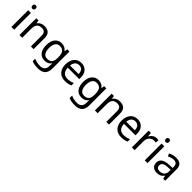

<svg xmlns="http://www.w3.org/2000/svg" viewBox="371 -2420 4342 4342"><g transform="rotate(45 2542.0 -248.5)"><path d="M172.9 0H85V-536.1H172.9ZM78.1 -681.2Q78.1 -710.4 93 -723.6Q107.9 -736.8 129.9 -736.8Q150.4 -736.8 165.8 -723.6Q181.2 -710.4 181.2 -681.2Q181.2 -652.3 165.8 -638.7Q150.4 -625 129.9 -625Q107.9 -625 93 -638.7Q78.1 -652.3 78.1 -681.2Z M708 0V-342.8Q708 -408.2 679 -440.2Q649.9 -472.2 587.9 -472.2Q505.4 -472.2 468 -426.5Q430.7 -380.9 430.7 -277.8V0H342.8V-536.1H413.6L426.8 -462.9H431.6Q456.5 -502.4 501.5 -524.2Q546.4 -545.9 600.6 -545.9Q699.2 -545.9 747.1 -498Q794.9 -450.2 794.9 -349.1V0Z M1165 -62Q1246.1 -62 1283 -105.7Q1319.8 -149.4 1319.8 -246.1V-267.1Q1319.8 -374.5 1282.7 -423.3Q1245.6 -472.2 1163.1 -472.2Q1095.7 -472.2 1058.8 -418.7Q1022 -365.2 1022 -266.1Q1022 -166.5 1057.9 -114.3Q1093.8 -62 1165 -62ZM1318.8 -4.9 1321.8 -70.8H1317.9Q1263.7 9.8 1151.9 9.8Q1047.9 9.8 989.5 -62.7Q931.2 -135.3 931.2 -267.1Q931.2 -396.5 990 -471.2Q1048.8 -545.9 1150.9 -545.9Q1259.8 -545.9 1318.8 -464.8H1324.2L1335.9 -536.1H1405.8V8.8Q1405.8 124 1347.4 182.1Q1289.1 240.2 1166 240.2Q1048.8 240.2 973.1 206.1V125Q1051.3 167 1170.9 167Q1239.3 167 1279.1 127Q1318.8 86.9 1318.8 16.1Z M1804.2 9.8Q1683.6 9.8 1615 -63.2Q1546.4 -136.2 1546.4 -264.2Q1546.4 -393.1 1610.4 -469.5Q1674.3 -545.9 1783.2 -545.9Q1884.3 -545.9 1944.3 -480.7Q2004.4 -415.5 2004.4 -304.2V-251H1637.2Q1639.6 -159.7 1683.6 -112.3Q1727.5 -64.9 1808.1 -64.9Q1851.1 -64.9 1889.6 -72.5Q1928.2 -80.1 1980 -102.1V-24.9Q1935.5 -5.9 1896.5 2Q1857.4 9.8 1804.2 9.8ZM1782.2 -474.1Q1719.2 -474.1 1682.6 -433.6Q1646 -393.1 1639.2 -320.8H1912.1Q1911.1 -396 1877.4 -435.1Q1843.8 -474.1 1782.2 -474.1Z M2344.2 -62Q2425.3 -62 2462.2 -105.7Q2499 -149.4 2499 -246.1V-267.1Q2499 -374.5 2461.9 -423.3Q2424.8 -472.2 2342.3 -472.2Q2274.9 -472.2 2238 -418.7Q2201.2 -365.2 2201.2 -266.1Q2201.2 -166.5 2237.1 -114.3Q2272.9 -62 2344.2 -62ZM2498 -4.9 2501 -70.8H2497.1Q2442.9 9.8 2331.1 9.8Q2227.1 9.8 2168.7 -62.7Q2110.4 -135.3 2110.4 -267.1Q2110.4 -396.5 2169.2 -471.2Q2228 -545.9 2330.1 -545.9Q2439 -545.9 2498 -464.8H2503.4L2515.1 -536.1H2585V8.8Q2585 124 2526.6 182.1Q2468.3 240.2 2345.2 240.2Q2228 240.2 2152.3 206.1V125Q2230.5 167 2350.1 167Q2418.5 167 2458.3 127Q2498 86.9 2498 16.1Z M3120.6 0V-342.8Q3120.6 -408.2 3091.6 -440.2Q3062.5 -472.2 3000.5 -472.2Q2918 -472.2 2880.6 -426.5Q2843.3 -380.9 2843.3 -277.8V0H2755.4V-536.1H2826.2L2839.4 -462.9H2844.2Q2869.1 -502.4 2914.1 -524.2Q2959 -545.9 3013.2 -545.9Q3111.8 -545.9 3159.7 -498Q3207.5 -450.2 3207.5 -349.1V0Z M3601.6 9.8Q3481 9.8 3412.4 -63.2Q3343.8 -136.2 3343.8 -264.2Q3343.8 -393.1 3407.7 -469.5Q3471.7 -545.9 3580.6 -545.9Q3681.6 -545.9 3741.7 -480.7Q3801.8 -415.5 3801.8 -304.2V-251H3434.6Q3437 -159.7 3481 -112.3Q3524.9 -64.9 3605.5 -64.9Q3648.4 -64.9 3687 -72.5Q3725.6 -80.1 3777.3 -102.1V-24.9Q3732.9 -5.9 3693.8 2Q3654.8 9.8 3601.6 9.8ZM3579.6 -474.1Q3516.6 -474.1 3480 -433.6Q3443.4 -393.1 3436.5 -320.8H3709.5Q3708.5 -396 3674.8 -435.1Q3641.1 -474.1 3579.6 -474.1Z M4187.5 -545.9Q4223.1 -545.9 4250.5 -540L4239.7 -459Q4210 -465.8 4181.6 -465.8Q4139.2 -465.8 4102.8 -442.4Q4066.4 -418.9 4045.9 -377.7Q4025.4 -336.4 4025.4 -286.1V0H3937.5V-536.1H4009.8L4019.5 -438H4023.4Q4054.2 -491.2 4096.2 -518.6Q4138.2 -545.9 4187.5 -545.9Z M4438.5 0H4350.6V-536.1H4438.5ZM4343.8 -681.2Q4343.8 -710.4 4358.6 -723.6Q4373.5 -736.8 4395.5 -736.8Q4416 -736.8 4431.4 -723.6Q4446.8 -710.4 4446.8 -681.2Q4446.8 -652.3 4431.4 -638.7Q4416 -625 4395.5 -625Q4373.5 -625 4358.6 -638.7Q4343.8 -652.3 4343.8 -681.2Z M4939.5 0 4922.4 -76.2H4918.5Q4878.4 -25.9 4838.6 -8.1Q4798.8 9.8 4738.3 9.8Q4659.2 9.8 4614.3 -31.7Q4569.3 -73.2 4569.3 -148.9Q4569.3 -312 4826.7 -319.8L4917.5 -323.2V-355Q4917.5 -416 4891.1 -445.1Q4864.7 -474.1 4806.6 -474.1Q4764.2 -474.1 4726.3 -461.4Q4688.5 -448.7 4655.3 -433.1L4628.4 -499Q4668.9 -520.5 4716.8 -532.7Q4764.6 -544.9 4811.5 -544.9Q4908.7 -544.9 4956.1 -502Q5003.4 -459 5003.4 -365.2V0ZM4758.3 -61Q4832 -61 4874.3 -100.8Q4916.5 -140.6 4916.5 -213.9V-262.2L4837.4 -258.8Q4745.1 -255.4 4702.9 -229.5Q4660.6 -203.6 4660.6 -147.9Q4660.6 -106 4686.3 -83.5Q4711.9 -61 4758.3 -61Z"/></g></svg>

Font: Noto Sans Malayalam
Style: Regular
Weight: 400
Designer: Monotype Design team
Foundry: Monotype Imaging Inc.
Version: Version 1.02